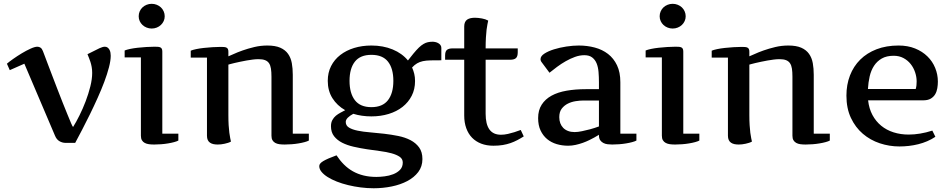

<svg xmlns="http://www.w3.org/2000/svg" viewBox="-20 -756 5039 1016"><path d="M207 -485.8Q207.5 -484.9 214.1 -467.3Q220.7 -449.7 231.2 -421.9Q241.7 -394 255.4 -358.4Q269 -322.8 283.2 -285.9Q297.4 -249 311.5 -213.4Q325.7 -177.7 337.2 -149.7Q348.6 -121.6 356.4 -103.5Q364.3 -85.4 366.7 -84Q382.8 -109.4 400.6 -145.3Q418.5 -181.2 433.3 -220.2Q448.2 -259.3 458 -298.6Q467.8 -337.9 467.8 -370.1Q467.8 -387.2 465.1 -401.9Q462.4 -416.5 458.5 -428.5Q454.6 -440.4 450.4 -450.7Q446.3 -460.9 442.9 -469.2L506.8 -501Q523.9 -508.8 534.7 -508.8Q543.5 -508.8 549.6 -504.2Q555.7 -499.5 559.3 -492.7Q563 -485.8 564.5 -477.3Q565.9 -468.8 565.9 -460.9Q565.9 -435.5 556.6 -399.9Q547.4 -364.3 532 -323.2Q516.6 -282.2 496.8 -238.3Q477.1 -194.3 456.1 -151.6Q435.1 -108.9 414.8 -69.8Q394.5 -30.8 377.9 0H326.7Q310.1 0 294.7 -8.8Q279.3 -17.6 271 -38.1L108.9 -418.9L31.7 -384.8L16.6 -418.9Q28.3 -429.2 49.8 -444.3Q71.3 -459.5 95.2 -473.9Q119.1 -488.3 141.6 -498.5Q164.1 -508.8 177.7 -508.8Q187 -508.8 194.6 -503.7Q202.1 -498.5 207 -485.8Z M838.9 -48.8H923.8V-12.2Q915.5 -7.8 901.1 -3.9Q886.7 0 869.1 2.9Q851.6 5.9 832.5 7.3Q813.5 8.8 795.9 8.8Q780.8 8.8 768.1 7.1Q755.4 5.4 745.8 0.2Q736.3 -4.9 731 -13.9Q725.6 -22.9 725.6 -38.1V-452.1H639.6V-488.8Q649.9 -493.2 668.5 -497.1Q687 -501 709.2 -503.4Q731.4 -505.9 754.6 -507.3Q777.8 -508.8 796.9 -508.8Q807.1 -508.8 814.9 -508.3Q822.8 -507.8 828.1 -505.4Q833.5 -502.9 836.2 -497.8Q838.9 -492.7 838.9 -482.9ZM713.9 -669.9Q713.9 -683.6 719.2 -695.8Q724.6 -708 733.9 -716.8Q743.2 -725.6 755.9 -730.7Q768.6 -735.8 782.7 -735.8Q796.9 -735.8 809.6 -730.7Q822.3 -725.6 831.5 -716.8Q840.8 -708 846.2 -695.8Q851.6 -683.6 851.6 -669.9Q851.6 -656.2 846.2 -644.5Q840.8 -632.8 831.5 -624Q822.3 -615.2 809.6 -610.1Q796.9 -605 782.7 -605Q768.6 -605 755.9 -610.1Q743.2 -615.2 733.9 -624Q724.6 -632.8 719.2 -644.5Q713.9 -656.2 713.9 -669.9Z M1075.2 -451.2H989.3V-487.8Q999.5 -492.2 1018.1 -496.1Q1036.6 -500 1058.8 -502.4Q1081.1 -504.9 1104.2 -506.3Q1127.4 -507.8 1146.5 -507.8Q1156.7 -507.8 1164.6 -507.3Q1172.4 -506.8 1177.7 -504.4Q1183.1 -502 1185.8 -496.8Q1188.5 -491.7 1188.5 -481.9V-458Q1195.8 -460.4 1215.6 -469.7Q1235.4 -479 1263.7 -489Q1292 -499 1325.7 -507.1Q1359.4 -515.1 1394.5 -515.1Q1437 -515.1 1463.4 -503.4Q1489.7 -491.7 1504.4 -470.9Q1519 -450.2 1524.2 -421.9Q1529.3 -393.6 1529.3 -359.9V-48.8H1614.3V-12.2Q1606 -7.8 1591.6 -3.9Q1577.1 0 1559.6 2.9Q1542 5.9 1522.9 7.3Q1503.9 8.8 1486.3 8.8Q1471.2 8.8 1458.5 7.1Q1445.8 5.4 1436.5 0.2Q1427.2 -4.9 1421.9 -13.9Q1416.5 -22.9 1416.5 -38.1V-350.1Q1416.5 -375 1413.8 -392.6Q1411.1 -410.2 1403.6 -421.4Q1396 -432.6 1382.6 -437.7Q1369.1 -442.9 1348.1 -442.9Q1334.5 -442.9 1318.1 -440.9Q1301.8 -439 1284.4 -435.8Q1267.1 -432.6 1250.7 -429.2Q1234.4 -425.8 1220.9 -422.6Q1207.5 -419.4 1198.7 -417Q1189.9 -414.6 1188.5 -414.1V-147Q1188.5 -116.7 1189.9 -93.8Q1191.4 -70.8 1193.6 -53.7Q1195.8 -36.6 1198.2 -25.1Q1200.7 -13.7 1202.1 -6.8Q1195.3 -2.9 1186.8 -0.2Q1178.2 2.4 1168.7 4.6Q1159.2 6.8 1149.7 7.8Q1140.1 8.8 1132.3 8.8Q1119.6 8.8 1109.4 6.6Q1099.1 4.4 1091.3 -1Q1083.5 -6.3 1079.3 -15.4Q1075.2 -24.4 1075.2 -38.1Z M1829.6 -328.1Q1829.6 -262.7 1857.9 -225.8Q1886.2 -189 1945.3 -189Q2004.4 -189 2033 -225.8Q2061.5 -262.7 2061.5 -328.1Q2061.5 -393.6 2033.2 -429.7Q2004.9 -465.8 1945.3 -465.8Q1886.2 -465.8 1857.9 -429.7Q1829.6 -393.6 1829.6 -328.1ZM1760.7 65.9Q1778.8 93.3 1800 114.5Q1821.3 135.7 1847.2 150.4Q1873 165 1904.1 172.6Q1935.1 180.2 1971.7 180.2Q1990.7 180.2 2014.9 177.2Q2039.1 174.3 2060.5 166Q2082 157.7 2096.7 142.8Q2111.3 127.9 2111.3 104Q2111.3 85 2095 73.7Q2078.6 62.5 2052 55.2Q2025.4 47.9 1991.2 43.5Q1957 39.1 1921.4 33.7Q1885.7 28.3 1851.6 20.5Q1817.4 12.7 1790.8 -0.7Q1764.2 -14.2 1747.8 -35.2Q1731.4 -56.2 1731.4 -87.9Q1731.4 -107.4 1738.8 -120.8Q1746.1 -134.3 1757.3 -143.6Q1768.6 -152.8 1781.7 -159.7Q1794.9 -166.5 1806.6 -172.9Q1763.7 -197.3 1739 -236.6Q1714.4 -275.9 1714.4 -328.1Q1714.4 -371.6 1731.9 -406.2Q1749.5 -440.9 1780.8 -465.1Q1812 -489.3 1854 -502.2Q1896 -515.1 1945.3 -515.1Q2007.3 -515.1 2057.6 -494.4Q2107.9 -473.6 2138.7 -436L2167.5 -472.2Q2183.6 -491.7 2196.5 -504.2Q2209.5 -516.6 2221.2 -523.4Q2232.9 -530.3 2244.4 -532.7Q2255.9 -535.2 2269.5 -535.2Q2275.9 -535.2 2283.9 -533.4Q2292 -531.7 2298.8 -527.8Q2305.7 -523.9 2310.5 -517.8Q2315.4 -511.7 2315.4 -502.9V-437Q2281.7 -437 2258.3 -436.5Q2234.9 -436 2217.8 -432.4Q2200.7 -428.7 2187.3 -420.9Q2173.8 -413.1 2160.6 -398.9Q2168 -382.3 2172.1 -365.2Q2176.3 -348.1 2176.3 -327.1Q2176.3 -283.7 2158.7 -249.3Q2141.1 -214.8 2110.1 -190.4Q2079.1 -166 2036.9 -153.1Q1994.6 -140.1 1945.3 -140.1Q1918.9 -140.1 1895.3 -143.6Q1871.6 -147 1849.6 -153.8Q1831.1 -144 1820.3 -133.1Q1809.6 -122.1 1809.6 -110.8Q1809.6 -91.3 1826.9 -80.8Q1844.2 -70.3 1872.8 -64.5Q1901.4 -58.6 1938 -55.7Q1974.6 -52.7 2012.5 -48.3Q2050.3 -43.9 2086.9 -36.6Q2123.5 -29.3 2152.1 -14.4Q2180.7 0.5 2198 24.4Q2215.3 48.3 2215.3 85.9Q2215.3 125 2193.4 154.1Q2171.4 183.1 2135.3 202.1Q2099.1 221.2 2052.7 230.7Q2006.3 240.2 1957.5 240.2Q1923.3 240.2 1888.9 235.8Q1854.5 231.4 1822.3 223.6Q1790 215.8 1762.2 204.8Q1734.4 193.8 1713.9 180.9Q1693.4 168 1681.4 153.3Q1669.4 138.7 1669.4 123Q1669.4 115.7 1674.6 109.4Q1679.7 103 1690.7 96.4Q1701.7 89.8 1719 82.3Q1736.3 74.7 1760.7 65.9Z M2719.7 -500V-479Q2719.7 -457 2710.2 -448.5Q2700.7 -439.9 2679.7 -439.9H2549.8V-153.8Q2549.8 -99.1 2569.8 -71Q2589.8 -43 2630.9 -43Q2648.9 -43 2668 -47.4Q2687 -51.8 2702.1 -56.6Q2717.3 -61.5 2726.8 -65.2Q2736.3 -68.8 2735.8 -67.9L2751.5 -34.2Q2734.4 -23.4 2717.3 -14.4Q2700.2 -5.4 2681.2 1.2Q2662.1 7.8 2640.1 11.5Q2618.2 15.1 2590.8 15.1Q2555.2 15.1 2526.6 4.2Q2498 -6.8 2478 -27.3Q2458 -47.9 2447.3 -77.6Q2436.5 -107.4 2436.5 -145V-439.9H2335.4V-461.9Q2335.4 -483.9 2345 -491.9Q2354.5 -500 2375.5 -500H2436.5V-616.2Q2436.5 -629.4 2440.7 -638.4Q2444.8 -647.5 2452.6 -652.6Q2460.4 -657.7 2470.7 -659.9Q2481 -662.1 2493.7 -662.1Q2501.5 -662.1 2511 -661.1Q2520.5 -660.2 2530 -658.4Q2539.6 -656.7 2548.1 -653.8Q2556.6 -650.9 2563.5 -647Q2562 -640.1 2559.6 -628.7Q2557.1 -617.2 2554.9 -599.6Q2552.7 -582 2551.3 -557.4Q2549.8 -532.7 2549.8 -500Z M3149.4 -43Q3149.4 -43 3142.8 -38.8Q3136.2 -34.7 3124.8 -28.3Q3113.3 -22 3097.9 -14.4Q3082.5 -6.8 3064.2 -0.2Q3045.9 6.3 3026.1 10.7Q3006.3 15.1 2986.3 15.1Q2954.6 15.1 2925.8 6.6Q2897 -2 2875.2 -20Q2853.5 -38.1 2840.6 -65.4Q2827.6 -92.8 2827.6 -130.9Q2827.6 -172.9 2846.4 -202.1Q2865.2 -231.4 2898.7 -249.8Q2932.1 -268.1 2978.5 -276.1Q3024.9 -284.2 3080.6 -284.2H3149.4V-320.8Q3149.4 -349.1 3147.2 -375.2Q3145 -401.4 3137 -420.9Q3128.9 -440.4 3113.5 -452.1Q3098.1 -463.9 3072.3 -463.9Q3047.4 -463.9 3022.5 -454.8Q2997.6 -445.8 2973.6 -432.1Q2949.7 -418.5 2927.7 -402.1Q2905.8 -385.7 2887.7 -371.1L2847.7 -424.8Q2840.3 -433.6 2840.3 -442.9Q2840.3 -459 2860.6 -472.2Q2880.9 -485.4 2911.4 -494.9Q2941.9 -504.4 2977.1 -509.8Q3012.2 -515.1 3042.5 -515.1Q3087.4 -515.1 3127.4 -504.4Q3167.5 -493.7 3197.5 -470.5Q3227.5 -447.3 3245.1 -410.4Q3262.7 -373.5 3262.7 -320.8V-48.8H3347.7V-12.2Q3339.4 -7.8 3325 -3.9Q3310.5 0 3293 2.9Q3275.4 5.9 3256.1 7.3Q3236.8 8.8 3219.2 8.8Q3207.5 8.8 3195.3 7.3Q3183.1 5.9 3173.1 0.7Q3163.1 -4.4 3156.5 -13.4Q3149.9 -22.5 3149.4 -38.1ZM3020.5 -57.1Q3037.6 -57.1 3059.8 -61.8Q3082 -66.4 3102.1 -71.8Q3125.5 -78.1 3149.4 -86.9V-224.1H3067.4Q3048.8 -224.1 3026.6 -220.7Q3004.4 -217.3 2985.1 -207.8Q2965.8 -198.2 2952.6 -181.2Q2939.5 -164.1 2939.5 -136.2Q2939.5 -118.7 2944.8 -104.2Q2950.2 -89.8 2960.4 -79.3Q2970.7 -68.8 2985.8 -63Q3001 -57.1 3020.5 -57.1Z M3595.7 -48.8H3680.7V-12.2Q3672.4 -7.8 3658 -3.9Q3643.6 0 3626 2.9Q3608.4 5.9 3589.4 7.3Q3570.3 8.8 3552.7 8.8Q3537.6 8.8 3524.9 7.1Q3512.2 5.4 3502.7 0.2Q3493.2 -4.9 3487.8 -13.9Q3482.4 -22.9 3482.4 -38.1V-452.1H3396.5V-488.8Q3406.7 -493.2 3425.3 -497.1Q3443.8 -501 3466.1 -503.4Q3488.3 -505.9 3511.5 -507.3Q3534.7 -508.8 3553.7 -508.8Q3564 -508.8 3571.8 -508.3Q3579.6 -507.8 3585 -505.4Q3590.3 -502.9 3593 -497.8Q3595.7 -492.7 3595.7 -482.9ZM3470.7 -669.9Q3470.7 -683.6 3476.1 -695.8Q3481.4 -708 3490.7 -716.8Q3500 -725.6 3512.7 -730.7Q3525.4 -735.8 3539.6 -735.8Q3553.7 -735.8 3566.4 -730.7Q3579.1 -725.6 3588.4 -716.8Q3597.7 -708 3603 -695.8Q3608.4 -683.6 3608.4 -669.9Q3608.4 -656.2 3603 -644.5Q3597.7 -632.8 3588.4 -624Q3579.1 -615.2 3566.4 -610.1Q3553.7 -605 3539.6 -605Q3525.4 -605 3512.7 -610.1Q3500 -615.2 3490.7 -624Q3481.4 -632.8 3476.1 -644.5Q3470.7 -656.2 3470.7 -669.9Z M3832 -451.2H3746.1V-487.8Q3756.3 -492.2 3774.9 -496.1Q3793.5 -500 3815.7 -502.4Q3837.9 -504.9 3861.1 -506.3Q3884.3 -507.8 3903.3 -507.8Q3913.6 -507.8 3921.4 -507.3Q3929.2 -506.8 3934.6 -504.4Q3939.9 -502 3942.6 -496.8Q3945.3 -491.7 3945.3 -481.9V-458Q3952.6 -460.4 3972.4 -469.7Q3992.2 -479 4020.5 -489Q4048.8 -499 4082.5 -507.1Q4116.2 -515.1 4151.4 -515.1Q4193.8 -515.1 4220.2 -503.4Q4246.6 -491.7 4261.2 -470.9Q4275.9 -450.2 4281 -421.9Q4286.1 -393.6 4286.1 -359.9V-48.8H4371.1V-12.2Q4362.8 -7.8 4348.4 -3.9Q4334 0 4316.4 2.9Q4298.8 5.9 4279.8 7.3Q4260.7 8.8 4243.2 8.8Q4228 8.8 4215.3 7.1Q4202.6 5.4 4193.4 0.2Q4184.1 -4.9 4178.7 -13.9Q4173.3 -22.9 4173.3 -38.1V-350.1Q4173.3 -375 4170.7 -392.6Q4168 -410.2 4160.4 -421.4Q4152.8 -432.6 4139.4 -437.7Q4126 -442.9 4105 -442.9Q4091.3 -442.9 4075 -440.9Q4058.6 -439 4041.3 -435.8Q4023.9 -432.6 4007.6 -429.2Q3991.2 -425.8 3977.8 -422.6Q3964.4 -419.4 3955.6 -417Q3946.8 -414.6 3945.3 -414.1V-147Q3945.3 -116.7 3946.8 -93.8Q3948.2 -70.8 3950.4 -53.7Q3952.6 -36.6 3955.1 -25.1Q3957.5 -13.7 3959 -6.8Q3952.1 -2.9 3943.6 -0.2Q3935.1 2.4 3925.5 4.6Q3916 6.8 3906.5 7.8Q3897 8.8 3889.2 8.8Q3876.5 8.8 3866.2 6.6Q3856 4.4 3848.1 -1Q3840.3 -6.3 3836.2 -15.4Q3832 -24.4 3832 -38.1Z M4825.7 -285.2Q4828.6 -294.9 4829.6 -304.7Q4830.6 -314.5 4830.6 -325.2Q4830.6 -349.1 4822.5 -373.3Q4814.5 -397.5 4799.1 -417Q4783.7 -436.5 4761 -448.7Q4738.3 -460.9 4709 -460.9Q4671.4 -460.9 4646.2 -446.5Q4621.1 -432.1 4605.2 -408Q4589.4 -383.8 4582 -351.8Q4574.7 -319.8 4572.8 -285.2ZM4459 -250Q4459 -308.1 4477.8 -356.7Q4496.6 -405.3 4532 -440.4Q4567.4 -475.6 4618.7 -495.4Q4669.9 -515.1 4734.9 -515.1Q4783.7 -515.1 4822.3 -499.5Q4860.8 -483.9 4887.7 -457.5Q4914.6 -431.2 4928.7 -396.5Q4942.9 -361.8 4942.9 -324.2Q4942.9 -306.6 4939.9 -289.1Q4937 -271.5 4928.7 -257.3Q4920.4 -243.2 4905.3 -234.1Q4890.1 -225.1 4865.7 -225.1H4573.7Q4578.6 -181.2 4596.7 -147.5Q4614.7 -113.8 4643.1 -90.6Q4671.4 -67.4 4708.5 -55.7Q4745.6 -43.9 4788.6 -43.9Q4817.9 -43.9 4849.1 -49.1Q4880.4 -54.2 4913.6 -64.9L4929.7 -32.2Q4909.7 -18.6 4886.7 -8.8Q4863.8 1 4839.4 7.1Q4814.9 13.2 4789.6 16.1Q4764.2 19 4739.7 19Q4686 19 4635.5 2.2Q4585 -14.6 4545.7 -48.3Q4506.3 -82 4482.7 -132.3Q4459 -182.6 4459 -250Z"/></svg>

Font: Artifika
Style: Medium
Weight: 500
Designer: Yulya Zhdanova | Cyreal.org
Foundry: Yulya Zhdanova | Cyreal
Version: Version 1.000